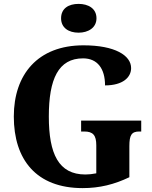

<svg xmlns="http://www.w3.org/2000/svg" viewBox="-20 -957 782 987"><path d="M384 -789C433 -789 476 -814 476 -863C476 -914 433 -937 384 -937C333 -937 294 -914 294 -863C294 -814 333 -789 384 -789ZM405 10C492 10 568 -9 645 -46V-206C645 -262 656 -281 696 -281H706V-337H397V-281H413C458 -281 475 -262 475 -210V-66C455 -62 436 -60 419 -60C281 -60 231 -166 231 -358C231 -551 280 -657 407 -657C481 -657 520 -604 520 -518C611 -518 654 -559 654 -607C654 -672 571 -724 409 -724C174 -724 51 -574 51 -358C51 -137 166 10 405 10Z"/></svg>

Font: Noto Serif Tamil SemiCondensed ExtraBold
Style: Regular
Weight: 800
Width: 4
Designer: Indian Type Foundry, Tom Grace, and the Monotype Design Team
Foundry: Monotype Imaging Inc.
Version: Version 2.004